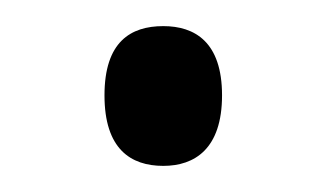

<svg xmlns="http://www.w3.org/2000/svg" viewBox="-20 -430 250 147"><path d="M105 -303C129 -303 150 -316 150 -357C150 -398 129 -410 105 -410C80 -410 60 -398 60 -357C60 -316 80 -303 105 -303Z"/></svg>

Font: Noto Serif Myanmar SemiCondensed Light
Style: Regular
Weight: 300
Width: 4
Designer: Ben Mitchell and the Monotype Design Team
Foundry: Monotype Imaging Inc.
Version: Version 2.106